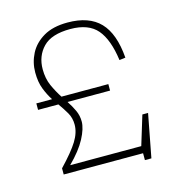

<svg xmlns="http://www.w3.org/2000/svg" viewBox="-111 -813 871 944"><g transform="rotate(-15 325.0 -341.0)"><path d="M433.5 -372.5V-339.5H217Q234.5 -313 247 -286.2Q259.5 -259.5 259.5 -229Q259.5 -193.5 233 -143.2Q206.5 -93 149 -36H511L556.5 -185H585.5L543.5 35H510.5V0H106.5V-31.5Q169 -97 195.5 -139.8Q222 -182.5 222 -223.5Q222 -257.5 206.2 -284.5Q190.5 -311.5 170.5 -339.5H67V-372.5H147Q128.5 -401 114.8 -436.2Q101 -471.5 101 -520.5Q101 -571 124 -615.8Q147 -660.5 195 -688.8Q243 -717 317.5 -717Q426.5 -717 482.5 -658.8Q538.5 -600.5 548 -476.5L517 -472.5Q502.5 -580 458.8 -631.2Q415 -682.5 322.5 -682.5Q226.5 -682.5 183.5 -638Q140.5 -593.5 140.5 -526Q140.5 -478.5 157.2 -441.5Q174 -404.5 195 -372.5Z"/></g></svg>

Font: Newsreader 6pt ExtraLight
Style: Regular
Weight: 275
Designer: Hugues Gentile
Foundry: Production Type
Version: Version 1.003; ttfautohint (v1.8.3)